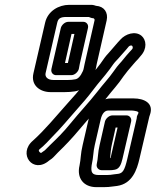

<svg xmlns="http://www.w3.org/2000/svg" viewBox="-20 -705 642 792"><path d="M143 -78C138 -84 140 -87 144 -90C164 -106 182 -126 197 -142C231 -176 264 -216 294 -250C318 -277 341 -303 365 -335C388 -366 407 -385 433 -420C444 -436 452 -447 459 -454C466 -461 472 -468 478 -475C486 -484 493 -492 501 -501L511 -513C515 -517 522 -519 525 -516C528 -513 529 -506 525 -502L514 -490C498 -473 483 -452 472 -441C467 -435 459 -426 449 -411C428 -381 408 -361 381 -326C345 -280 310 -244 270 -195C241 -159 217 -136 185 -105L165 -85L155 -78C150 -74 149 -72 143 -78ZM183 -43 193 -50C202 -57 208 -65 218 -75C250 -106 274 -131 306 -169C343 -214 381 -252 420 -302C444 -333 466 -355 490 -391C498 -402 502 -407 507 -413C519 -427 538 -450 550 -462L560 -474C588 -504 584 -541 563 -558C538 -578 498 -566 476 -541L465 -529C457 -520 449 -511 440 -500C435 -494 430 -488 426 -484C417 -475 407 -461 394 -442C373 -413 353 -394 327 -359C306 -331 282 -305 258 -278C209 -223 165 -169 116 -125C52 -71 116 15 183 -43ZM391 -107C383 -74 385 -52 379 -28C376 -13 388 -3 399 -3H434C441 -3 442 -3 454 -5C474 -9 480 -29 485 -49L521 -204C524 -219 513 -229 502 -229H444C429 -229 416 -215 413 -204ZM441 -107 457 -179H465L436 -53H434C436 -72 437 -89 441 -107ZM520 -249C525 -249 530 -249 534 -248C566 -243 543 -236 544 -217L505 -49C494 -2 486 9 468 12L451 14C439 16 431 17 419 17H389C360 17 354 7 358 -23C366 -59 364 -78 371 -107L395 -211C401 -239 414 -249 426 -249ZM378 67H408C422 67 433 66 447 64L463 62C526 53 545 -6 555 -49L596 -224L598 -230C617 -281 572 -299 532 -299H438C386 -299 354 -249 345 -211L321 -107C312 -70 314 -50 308 -22C296 29 324 67 378 67ZM365 -630C369 -628 371 -625 370 -621L329 -441C325 -424 326 -422 322 -412C312 -390 302 -380 291 -378C281 -376 271 -375 259 -375H201C175 -375 165 -389 168 -403L216 -611C220 -628 228 -635 254 -635H346C351 -634 358 -629 365 -630ZM166 -611 118 -403C106 -353 145 -325 189 -325H247C261 -325 276 -326 288 -328C328 -334 356 -369 369 -402C376 -419 377 -432 379 -441L420 -621C427 -653 410 -679 376 -681C373 -682 365 -685 357 -685H265C223 -685 177 -660 166 -611ZM309 -441 343 -590C346 -605 335 -615 324 -615H262C247 -615 234 -601 231 -590L192 -420C189 -405 200 -395 211 -395H274C289 -395 302 -409 305 -420L306 -425C307 -431 307 -431 309 -441ZM287 -565 260 -445H248L275 -565Z"/></svg>

Font: Electronic
Style: OutlineIt
Weight: 700
Version: Version 1.011